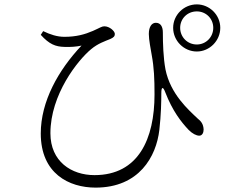

<svg xmlns="http://www.w3.org/2000/svg" viewBox="-20 -817 1040 876"><path d="M770 -690C770 -631 819 -582 878 -582C936 -582 985 -631 985 -690C985 -749 936 -797 878 -797C819 -797 770 -749 770 -690ZM802 -690C802 -732 835 -765 878 -765C920 -765 953 -732 953 -690C953 -648 920 -614 878 -614C835 -614 802 -648 802 -690ZM166 -658C205 -615 233 -604 274 -603C305 -602 329 -604 352 -609C246 -497 166 -354 166 -208C166 -25 295 39 416 39C615 39 693 -103 707 -224C715 -294 716 -354 716 -392C716 -422 724 -423 734 -396C767 -311 806 -261 841 -224C858 -207 876 -198 889 -198C903 -198 909 -212 909 -226C908 -252 896 -265 882 -276C840 -316 758 -387 735 -500C725 -554 723 -620 723 -669C723 -695 713 -713 691 -713C673 -713 659 -696 659 -662C659 -635 668 -592 672 -567C683 -508 685 -457 685 -386C685 -184 612 -18 411 -18C306 -18 210 -80 210 -209C210 -386 335 -542 395 -592C427 -619 459 -629 483 -639C499 -646 504 -652 504 -662C504 -675 480 -697 456 -697C444 -697 436 -690 404 -676C367 -660 328 -649 274 -649C241 -649 210 -659 177 -675Z"/></svg>

Font: Noto Serif HK Light
Style: Regular
Weight: 300
Designer: Ryoko NISHIZUKA 西塚涼子 (kana & ideographs); Frank Grießhammer (Latin, Greek & Cyrillic); Wenlong ZHANG 张文龙 (bopomofo); San
Foundry: Adobe
Version: Version 2.001;hotconv 1.1.0;makeotfexe 2.6.0